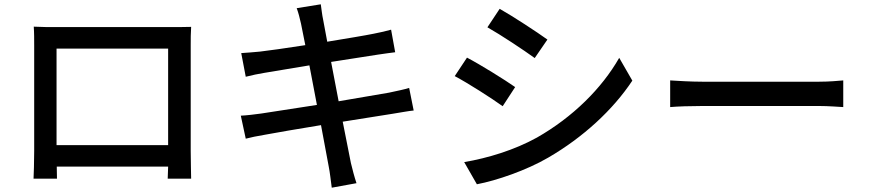

<svg xmlns="http://www.w3.org/2000/svg" viewBox="-20 -820 4040 893"><path d="M137 -696C139 -670 139 -635 139 -609C139 -562 139 -168 139 -118C139 -78 137 2 136 11H245L244 -45H762L760 11H869C869 3 867 -83 867 -118C867 -165 867 -556 867 -609C867 -637 867 -668 869 -695C836 -694 800 -694 777 -694C718 -694 295 -694 234 -694C209 -694 177 -694 137 -696ZM243 -145V-594H762V-145Z M1100 -282 1123 -175C1145 -181 1175 -187 1216 -194C1263 -203 1364 -220 1473 -238L1509 -45C1515 -15 1518 17 1523 53L1638 32C1628 2 1619 -33 1612 -62L1574 -254L1807 -291C1845 -297 1881 -304 1904 -306L1883 -411C1860 -404 1827 -397 1789 -389L1555 -349L1520 -532L1738 -566C1766 -570 1800 -575 1818 -577L1799 -682C1779 -676 1748 -669 1717 -663C1678 -655 1593 -641 1502 -626L1483 -728C1478 -750 1475 -781 1472 -800L1360 -782C1368 -760 1374 -737 1380 -710L1400 -610C1309 -596 1226 -584 1189 -580C1158 -577 1130 -575 1102 -573L1123 -463C1155 -471 1179 -476 1209 -481L1419 -516L1454 -332L1195 -292C1167 -288 1125 -283 1100 -282Z M2304 -779 2247 -693C2309 -658 2416 -587 2467 -550L2526 -636C2479 -670 2366 -744 2304 -779ZM2139 -66 2198 37C2289 20 2429 -28 2530 -87C2692 -181 2831 -309 2921 -445L2860 -551C2779 -409 2644 -275 2477 -180C2372 -122 2250 -85 2139 -66ZM2152 -552 2095 -466C2159 -432 2265 -364 2318 -326L2376 -415C2329 -448 2215 -519 2152 -552Z M3097 -446V-322C3131 -325 3191 -327 3246 -327C3339 -327 3708 -327 3790 -327C3834 -327 3880 -323 3902 -322V-446C3877 -444 3838 -440 3790 -440C3709 -440 3339 -440 3246 -440C3192 -440 3130 -444 3097 -446Z"/></svg>

Font: GenYoGothic2 TW M
Style: Regular
Weight: 500
Version: Version 2.100;PS 2.1;hotconv 16.6.51;makeotf.lib2.5.65220 DE